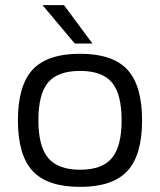

<svg xmlns="http://www.w3.org/2000/svg" viewBox="-20 -720 625 750"><path d="M293 -510Q420 -510 477.5 -448Q535 -386 535 -250Q535 -114 477.5 -52Q420 10 293 10Q165 10 107.5 -52Q50 -114 50 -250Q50 -386 107.5 -448Q165 -510 293 -510ZM130 -250Q130 -148 168.5 -102.5Q207 -57 293 -57Q379 -57 417 -102.5Q455 -148 455 -250Q455 -353 417 -398Q379 -443 293 -443Q206 -443 168 -398Q130 -353 130 -250ZM341 -550H272L146 -700H230Z"/></svg>

Font: Fivo Sans
Style: Regular
Weight: 400
Designer: Alexander Slobzheninov
Foundry: Alexander Slobzheninov
Version: 1.0